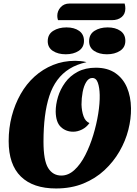

<svg xmlns="http://www.w3.org/2000/svg" viewBox="-20 -1044 776 1086"><path d="M297 22Q167 22 98 -45.5Q29 -113 29 -246Q29 -320 46.5 -387Q64 -454 96.5 -511.5Q129 -569 175.5 -611Q222 -653 280 -676.5Q338 -700 405 -700Q420 -700 435.5 -698.5Q451 -697 468 -693V-692Q414 -680 373.5 -655Q333 -630 304.5 -591.5Q276 -553 259 -501Q242 -449 234 -384.5Q226 -320 226 -243Q226 -136 252.5 -93.5Q279 -51 327 -51Q367 -51 401.5 -83Q436 -115 462.5 -167Q489 -219 507.5 -280Q526 -341 535.5 -400.5Q545 -460 544 -507Q543 -549 533.5 -576Q524 -603 502 -603Q482 -603 468 -580.5Q454 -558 447.5 -523.5Q441 -489 441 -453Q442 -416 452.5 -386.5Q463 -357 486 -348Q469 -324 444 -311.5Q419 -299 394 -299Q353 -299 324.5 -325.5Q296 -352 295 -413Q295 -453 308 -496Q321 -539 348.5 -577Q376 -615 419.5 -638Q463 -661 522 -661Q588 -661 632 -631Q676 -601 698 -549.5Q720 -498 721 -432Q722 -373 706 -310Q690 -247 656 -188Q622 -129 571 -81.5Q520 -34 451.5 -6Q383 22 297 22ZM308 -930Q306 -936 305 -942.5Q304 -949 304 -954Q304 -982 323 -1003Q342 -1024 373 -1024H685Q687 -1017 688 -1010Q689 -1003 689 -996Q689 -965 668 -947.5Q647 -930 613 -930ZM352 -737Q308 -737 279 -756Q250 -775 250 -811Q250 -850 281 -869.5Q312 -889 356 -889Q400 -889 427.5 -869.5Q455 -850 455 -813Q455 -776 425.5 -756.5Q396 -737 352 -737ZM585 -737Q541 -737 512.5 -756Q484 -775 484 -811Q484 -850 514.5 -869.5Q545 -889 589 -889Q633 -889 661 -869.5Q689 -850 689 -813Q689 -776 659 -756.5Q629 -737 585 -737Z"/></svg>

Font: Sansita Swashed Light ExtraBold
Style: Regular
Weight: 800
Version: Version 1.003